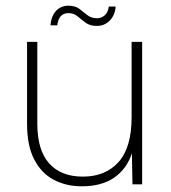

<svg xmlns="http://www.w3.org/2000/svg" viewBox="-20 -647 601 674"><path d="M157 -558Q160 -591 177 -609Q194 -627 220 -627Q244 -627 258.5 -616Q273 -605 286.5 -594Q300 -583 321 -583Q336 -583 347.5 -593Q359 -603 362 -624H386Q384 -594 365.5 -575Q347 -556 320 -556Q296 -556 281 -567Q266 -578 252.5 -589.5Q239 -601 220 -601Q204 -601 194 -591Q184 -581 181 -558ZM479 0H445L443 -109Q425 -54 381 -23.5Q337 7 267 7Q212 7 168.5 -16Q125 -39 100 -87.5Q75 -136 75 -212V-500H111V-213Q111 -120 152.5 -73.5Q194 -27 271 -27Q350 -27 396 -78Q442 -129 442 -236V-500H479Z"/></svg>

Font: Albert Sans ExtraLight
Style: Regular
Weight: 250
Designer: Andreas Rasmussen
Foundry: a.Foundry
Version: Version 1.025